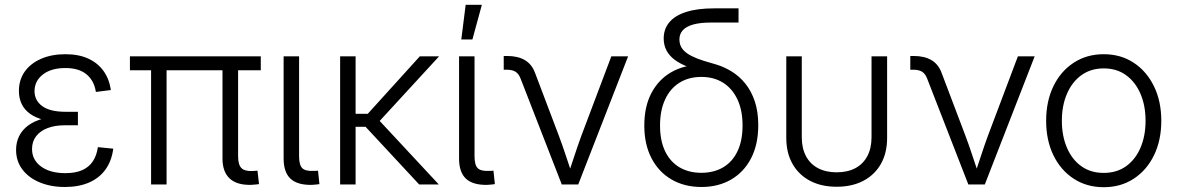

<svg xmlns="http://www.w3.org/2000/svg" viewBox="-20 -762 4860 793"><path d="M248 10.3Q189.5 10.3 143.8 -8.8Q98.1 -27.8 72.3 -62.3Q46.4 -96.7 46.4 -143.1Q46.4 -174.3 59.1 -200Q71.8 -225.6 96.9 -244.1Q122.1 -262.7 159.9 -272.5Q197.8 -282.2 248 -282.2H301.8V-244.6H247.6Q207.5 -244.6 177 -233.2Q146.5 -221.7 129.4 -199.7Q112.3 -177.7 112.3 -146.5Q112.3 -101.6 149.7 -74.2Q187 -46.9 250 -46.9Q292.5 -46.9 320.3 -59.6Q348.1 -72.3 363.8 -96.2Q379.4 -120.1 384.3 -154.3L447.8 -147.9Q441.4 -98.1 416.3 -62.7Q391.1 -27.3 348.6 -8.5Q306.2 10.3 248 10.3ZM250.5 -256.8Q200.2 -256.8 163.6 -266.1Q127 -275.4 103.8 -292.2Q80.6 -309.1 69.3 -333Q58.1 -356.9 58.1 -386.2Q58.1 -432.1 82 -466.1Q106 -500 149.4 -519Q192.9 -538.1 250 -538.1Q305.2 -538.1 344.5 -520Q383.8 -502 407.5 -469Q431.2 -436 438 -390.1L376 -382.3Q368.7 -429.2 337.2 -455.1Q305.7 -481 250 -481Q191.9 -481 157.5 -454.6Q123 -428.2 122.6 -385.7Q122.6 -347.2 154.5 -323.7Q186.5 -300.3 250.5 -300.3H301.8V-256.8Z M1016.6 1.5Q958.5 2.9 928.7 -24.7Q898.9 -52.2 898.9 -107.4V-509.8H963.4V-117.2Q963.4 -81.5 977.1 -67.9Q990.7 -54.2 1022.5 -55.7Q1030.3 -56.2 1034.4 -56.4Q1038.6 -56.6 1043.5 -57.1L1049.8 -1.5Q1042.5 -0.5 1034.2 0.2Q1025.9 1 1016.6 1.5ZM604 0V-509.8H668V0ZM516.6 -471.7V-529.3H1057.1V-471.7Z M1268.6 1.5Q1209 2.9 1180.2 -23.7Q1151.4 -50.3 1151.4 -107.4V-529.3H1215.3V-117.2Q1215.3 -80.6 1228.3 -67.6Q1241.2 -54.7 1272.9 -56.2Q1279.8 -56.2 1284.4 -56.4Q1289.1 -56.6 1293.5 -57.1L1299.3 -1.5Q1293 -0.5 1284.9 0.2Q1276.9 1 1268.6 1.5Z M1448.7 -529.3V0H1384.8V-529.3ZM1793.5 -529.3 1525.9 -238.3H1421.9V-292H1499L1713.9 -529.3ZM1711.4 0 1485.8 -242.7 1523.9 -288.6 1792.5 0Z M1993.2 1.5Q1933.6 2.9 1904.8 -23.7Q1876 -50.3 1876 -107.4V-529.3H1939.9V-117.2Q1939.9 -80.6 1952.9 -67.6Q1965.8 -54.7 1997.6 -56.2Q2004.4 -56.2 2009 -56.4Q2013.7 -56.6 2018.1 -57.1L2023.9 -1.5Q2017.6 -0.5 2009.5 0.2Q2001.5 1 1993.2 1.5ZM1885.3 -599.1 1903.3 -742.2H1970.2L1931.2 -599.1Z M2300.3 0 2129.9 -438Q2122.1 -458 2108.6 -466.1Q2095.2 -474.1 2072.3 -474.1H2060.5V-530.8H2074.2Q2118.7 -530.8 2147.5 -513.9Q2176.3 -497.1 2189.5 -461.9L2288.1 -201.7Q2303.7 -160.2 2317.1 -119.1Q2330.6 -78.1 2344.2 -38.1H2325.7Q2339.4 -78.1 2352.8 -119.4Q2366.2 -160.6 2381.3 -201.7L2504.9 -529.3H2574.2L2368.2 0Z M2877 10.3Q2807.1 10.3 2753.9 -20.5Q2700.7 -51.3 2670.9 -108.4Q2641.1 -165.5 2641.1 -243.7Q2641.1 -322.3 2670.9 -378.4Q2700.7 -434.6 2753.9 -464.6Q2807.1 -494.6 2876.5 -494.6L2894.5 -464.8Q2854.5 -473.6 2822.5 -485.6Q2790.5 -497.6 2767.8 -514.2Q2745.1 -530.8 2733.2 -552.7Q2721.2 -574.7 2721.2 -603Q2721.2 -642.1 2744.4 -669.9Q2767.6 -697.8 2814 -712.6Q2860.4 -727.5 2929.7 -727.5H3030.3V-668.9H2916.5Q2872.6 -668.9 2843.5 -660.9Q2814.5 -652.8 2800.3 -637.2Q2786.1 -621.6 2786.1 -599.1Q2786.1 -574.7 2799.8 -558.3Q2813.5 -542 2836.2 -530.8Q2858.9 -519.5 2885.5 -511.2Q2912.1 -502.9 2938 -495.6Q2972.2 -485.4 3003.4 -465.8Q3034.7 -446.3 3059.1 -415.8Q3083.5 -385.3 3097.7 -342.8Q3111.8 -300.3 3111.8 -245.1Q3111.8 -166 3082.3 -108.6Q3052.7 -51.3 2999.8 -20.5Q2946.8 10.3 2877 10.3ZM2876.5 -48.3Q2928.7 -48.3 2967 -71Q3005.4 -93.8 3026.1 -137.5Q3046.9 -181.2 3046.9 -243.7Q3046.9 -306.2 3025.9 -351.1Q3004.9 -396 2966.8 -420.2Q2928.7 -444.3 2876.5 -444.3Q2824.7 -444.3 2786.4 -420.4Q2748 -396.5 2727.1 -351.3Q2706.1 -306.2 2706.1 -243.7Q2706.1 -180.7 2727.1 -137.2Q2748 -93.8 2786.4 -71Q2824.7 -48.3 2876.5 -48.3Z M3435.5 9.3Q3372.1 9.3 3325.4 -15.4Q3278.8 -40 3253.2 -85.2Q3227.5 -130.4 3227.5 -192.9V-529.3H3291.5V-195.3Q3291.5 -149.9 3308.8 -117.2Q3326.2 -84.5 3358.6 -67.4Q3391.1 -50.3 3435.5 -50.3Q3480.5 -50.3 3512.7 -67.4Q3544.9 -84.5 3562.3 -117.2Q3579.6 -149.9 3579.6 -195.3V-529.3H3644V-192.9Q3644 -130.4 3618.4 -85.2Q3592.8 -40 3546.1 -15.4Q3499.5 9.3 3435.5 9.3Z M3979.5 0 3809.1 -438Q3801.3 -458 3787.8 -466.1Q3774.4 -474.1 3751.5 -474.1H3739.7V-530.8H3753.4Q3797.9 -530.8 3826.7 -513.9Q3855.5 -497.1 3868.7 -461.9L3967.3 -201.7Q3982.9 -160.2 3996.3 -119.1Q4009.8 -78.1 4023.4 -38.1H4004.9Q4018.6 -78.1 4032 -119.4Q4045.4 -160.6 4060.5 -201.7L4184.1 -529.3H4253.4L4047.4 0Z M4538.6 11.2Q4468.3 11.2 4414.6 -23.9Q4360.8 -59.1 4330.8 -120.8Q4300.8 -182.6 4300.8 -263.2Q4300.8 -343.8 4330.8 -405.8Q4360.8 -467.8 4414.6 -502.9Q4468.3 -538.1 4538.6 -538.1Q4608.9 -538.1 4662.4 -502.9Q4715.8 -467.8 4746.1 -405.8Q4776.4 -343.8 4776.4 -263.2Q4776.4 -182.6 4746.3 -120.8Q4716.3 -59.1 4662.6 -23.9Q4608.9 11.2 4538.6 11.2ZM4538.6 -47.9Q4592.8 -47.9 4631.3 -75.7Q4669.9 -103.5 4690.7 -152.3Q4711.4 -201.2 4711.4 -263.2Q4711.4 -325.2 4690.7 -374Q4669.9 -422.9 4631.3 -451.2Q4592.8 -479.5 4538.6 -479.5Q4484.9 -479.5 4446 -451.2Q4407.2 -422.9 4386.5 -374Q4365.7 -325.2 4365.7 -263.2Q4365.7 -201.2 4386.5 -152.3Q4407.2 -103.5 4445.8 -75.7Q4484.4 -47.9 4538.6 -47.9Z"/></svg>

Font: Inter 24pt Light
Style: Regular
Weight: 300
Designer: Rasmus Andersson
Foundry: rsms
Version: Version 4.001;git-66647c0bb